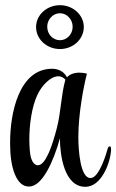

<svg xmlns="http://www.w3.org/2000/svg" viewBox="-20 -715 448 740"><path d="M211 -526C262 -526 303 -564 303 -611C303 -657 262 -695 211 -695C160 -695 119 -657 119 -611C119 -564 160 -526 211 -526ZM211 -560C184 -560 162 -583 162 -612C162 -640 184 -664 211 -664C238 -664 260 -640 260 -612C260 -583 238 -560 211 -560ZM309 5C369 5 404 -82 408 -135V-139C408 -148 406 -151 403 -151C400 -151 396 -147 395 -142C387 -113 377 -86 367 -67C352 -38 340 -29 329 -29H328C290 -29 282 -134 282 -184V-188C282 -278 303 -385 315 -431C304 -434 294 -435 286 -435C263 -435 247 -427 238 -417C228 -438 206 -450 181 -450C51 -450 19 -274 19 -168V-158C19 -72 42 4 91 4H92C143 4 186 -92 211 -182C211 -118 227 5 309 5ZM126 -78C112 -78 98 -94 95 -134C94 -147 93 -162 93 -177C93 -234 102 -302 124 -349C141 -386 175 -421 205 -421C215 -421 224 -417 232 -408C215 -347 215 -282 199 -221C183 -159 157 -78 126 -78Z"/></svg>

Font: Style Script
Style: Regular
Weight: 400
Designer: Robert E. Leuschke
Foundry: Robert E. Leuschke
Version: Version 1.010